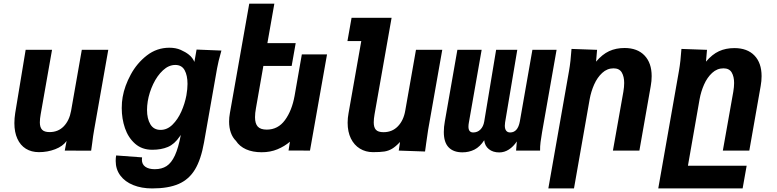

<svg xmlns="http://www.w3.org/2000/svg" viewBox="-20 -822 4240 1048"><path d="M58.5 -150Q58.5 -176 63 -205L120 -550H264L202 -198Q197.5 -173.5 197.5 -154Q197.5 -127 209.8 -114Q222 -101 250.5 -101Q297.5 -101 328 -132.5Q358.5 -164 368 -217L426.5 -550H571L494 -114Q488 -81.5 483 -39L477.5 0.5L333.5 0L343.5 -52.5Q323 -23.5 281.2 -7.5Q239.5 8.5 192.5 8.5Q151.5 8.5 121.2 -10.2Q91 -29 74.8 -64.8Q58.5 -100.5 58.5 -150Z M611.5 56.5Q611.5 39.5 614 26.5L755.5 37Q754.5 46 754.5 49.5Q754.5 75 773.2 88.2Q792 101.5 825 101.5Q863 101.5 889.2 84.5Q915.5 67.5 934.5 26.8Q953.5 -14 967 -85.5L960.5 -76.5Q932.5 -35 896.2 -19.8Q860 -4.5 811 -4.5Q755 -4.5 717.5 -37.5Q680 -70.5 662.2 -122.2Q644.5 -174 644.5 -232Q644.5 -265.5 649.5 -292.5Q660 -353 693.8 -415.2Q727.5 -477.5 781.8 -519.5Q836 -561.5 904.5 -561.5Q939.5 -561.5 966.2 -549.8Q993 -538 1010.5 -524Q1021.5 -515.5 1029.5 -504.5Q1037.5 -493.5 1041 -484L1053 -551.5L1188.5 -546Q1170.5 -482.5 1165 -449.5L1093.5 -44Q1077 49 1044.2 103.2Q1011.5 157.5 955.2 182Q899 206.5 810.5 206.5Q752.5 206.5 707.2 188.2Q662 170 636.8 136Q611.5 102 611.5 56.5ZM997.5 -302Q1003.5 -337 1003.5 -364Q1003.5 -410 987.8 -438.8Q972 -467.5 937 -467.5Q901 -467.5 869.5 -438.2Q838 -409 816.2 -363.2Q794.5 -317.5 786.5 -269.5Q782.5 -244 782.5 -222Q782.5 -174 800.8 -143.5Q819 -113 856.5 -113Q892.5 -113 921.5 -141.5Q950.5 -170 969.8 -213.2Q989 -256.5 997.5 -302Z M1268 -53Q1249.5 -71 1240 -98Q1230.5 -125 1230.5 -158.5Q1230.5 -181 1235 -205.5L1340.5 -802H1477.5L1439.5 -586.5H1594L1572 -462H1417.5L1377 -231Q1372 -204.5 1372 -182Q1372 -147.5 1387 -131Q1402 -114.5 1436 -114.5Q1497.5 -114.5 1535.5 -166.5Q1573.5 -218.5 1588 -299L1627.5 -525H1765L1672 0L1555 -0.5L1562.5 -48.5Q1533.5 -23.5 1494.5 -7.2Q1455.5 9 1408.5 9Q1359 9 1323.2 -7Q1287.5 -23 1268 -53Z M1877.5 -152Q1877.5 -178 1882.5 -204.5L1952 -598H1876.5L1899 -725H2117.5L2024.5 -198.5Q2020 -173 2020 -154Q2020 -126.5 2032 -113.5Q2044 -100.5 2073.5 -100.5Q2121 -100.5 2152 -132.8Q2183 -165 2192 -218L2250.5 -550H2394L2317 -114Q2313 -88.5 2306 -38.5Q2305 -30.5 2303.5 -19.8Q2302 -9 2300 5L2156.5 0L2163.5 -47Q2140 -22 2120.2 -10.2Q2100.5 1.5 2078 5Q2055.5 8.5 2016 8.5Q1976 8.5 1944.5 -10.8Q1913 -30 1895.2 -66.2Q1877.5 -102.5 1877.5 -152Z M2928 0H2797L2801 -50Q2782 -21.5 2757.5 -5.8Q2733 10 2705 10Q2670.5 10 2648.2 -8Q2626 -26 2623 -56.5Q2599.5 -20.5 2569.8 -5.5Q2540 9.5 2504 9.5Q2455 9.5 2428.8 -17.8Q2402.5 -45 2402.5 -101.5Q2402.5 -129.5 2408 -159L2476.5 -550H2609L2539 -151.5Q2537 -141 2537 -130.5Q2537 -99 2563 -99Q2586.5 -99 2602.5 -115.2Q2618.5 -131.5 2623 -158.5L2688 -550H2803.5L2737 -154Q2735.5 -144.5 2735.5 -136Q2735.5 -118 2743 -108.5Q2750.5 -99 2764.5 -99Q2806.5 -99 2817.5 -159.5L2886 -550H3018L2939 -101.5Q2933.5 -70 2930.5 -46.2Q2927.5 -22.5 2928 0Z M3099.5 -555 3239 -550 3233.5 -485.5Q3267.5 -525.5 3304.8 -542.8Q3342 -560 3389 -560Q3459 -560 3498 -519.2Q3537 -478.5 3537 -406.5Q3537 -379.5 3532 -352.5L3470 0H3325.5L3382.5 -321Q3387 -348 3387 -369Q3387 -404 3373.8 -426.5Q3360.5 -449 3329 -449Q3294 -449 3267 -424Q3240 -399 3223 -360.5Q3206 -322 3198.5 -280L3113 206.5H2973L3086 -435.5Q3095 -486.5 3099.5 -555Z M3699.5 -555 3839 -550 3833.5 -485.5Q3867.5 -525.5 3904.5 -542.5Q3941.5 -559.5 3988.5 -559.5Q4059 -559.5 4098 -519Q4137 -478.5 4137 -406.5Q4137 -379.5 4132 -352.5L4070 0H3925.5L3982.5 -321Q3987 -348 3987 -369Q3987 -404 3973.8 -426.5Q3960.5 -449 3929 -449Q3894 -449 3867 -424Q3840 -399 3823 -360.5Q3806 -322 3798.5 -280L3735 82.5H4055.5L4033.5 206.5H3573L3686 -435.5Q3695 -486.5 3699.5 -555Z"/></svg>

Font: JuliaMono ExtraBoldItalic
Style: Regular
Weight: 800
Italic angle: -9°
Monospace: yes
Designer: cormullion
Foundry: corm
Version: Version 0.049; ttfautohint (v1.8.4)